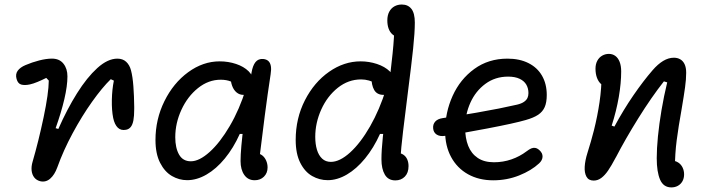

<svg xmlns="http://www.w3.org/2000/svg" viewBox="-20 -785 3140 849"><path d="M124 -69.5Q150.3 -159.8 172.8 -266.2Q195.2 -372.7 195.7 -428.7L184.5 -440.5Q164.7 -430.5 146 -422.8Q127.3 -415 112.2 -411.7Q89.2 -406.8 74.1 -411Q59 -415.2 53.3 -435.8Q47.3 -456.8 58.2 -472.1Q69.2 -487.3 92.8 -497.2Q121.5 -509.5 153.2 -517.7Q185 -525.8 209.7 -525.8Q242.7 -525.8 260.4 -503.7Q278.2 -481.5 278.2 -447.3Q278.2 -405.2 264.5 -346.4Q250.8 -287.7 226 -218.2L238 -214.8Q276.5 -302.3 320.4 -372.3Q364.3 -442.3 410.2 -484Q456.2 -525.7 499 -525.7Q522.8 -525.7 537.9 -511.8Q553 -497.8 559.3 -474Q566.7 -445.8 569.8 -403.5Q573 -361.2 573.5 -312.7Q573.5 -308.5 573.5 -303.8Q573.5 -271.3 569.8 -252.3Q566 -233.3 558.1 -223.5Q550.2 -213.7 537.7 -211.3Q515.2 -206.7 500.9 -220.4Q486.7 -234.2 480.5 -263.3Q473.7 -297 474.6 -343.2Q475.5 -389.3 483.5 -428.5L469.8 -434.8Q431.8 -397.8 387 -334.8Q342.2 -271.8 301.1 -195.6Q260 -119.3 233.3 -44.7Q221.3 -11.7 201.7 5.2Q182 22.2 157.3 16.2Q140.8 11.8 131.2 -0.6Q121.7 -13 119.8 -31Q118 -49 124 -69.5Z M667.5 -166Q667.5 -257.7 707.1 -337.8Q746.7 -418 812.2 -465.8Q877.8 -513.7 951.3 -513.7Q989.5 -513.7 1023.9 -502.2Q1058.3 -490.7 1079.4 -469.8Q1100.5 -449 1100.5 -422.5Q1100.5 -399.8 1089.8 -382.7Q1079 -365.5 1056.2 -365.5Q1039.2 -365.5 1026.2 -376.2Q1013.3 -387 1006.6 -405.2Q999.8 -423.5 999.8 -445.3H1047.8V-398Q1044 -400.8 1040 -403.2Q1019.2 -417.2 1000.2 -424.8Q981.3 -432.5 955.7 -432.5Q901.7 -432.5 855.4 -395.4Q809.2 -358.3 782.1 -299.3Q755 -240.3 755 -178.2Q755 -130.8 771.9 -101.3Q788.8 -71.8 823.8 -71.8Q861.3 -71.8 907.2 -113.2Q953 -154.5 996 -227.8Q1039 -301.2 1067.3 -392.3H1103.7L1071.2 -192.8H1040.3Q1012.3 -130.5 974.2 -84.2Q936.2 -38 893.2 -13.2Q850.3 11.7 807.5 11.7Q772 11.7 740.2 -6.7Q708.3 -25.2 687.9 -65.2Q667.5 -105.2 667.5 -166ZM1043.7 -73Q1043.7 -126.2 1058.3 -238.1Q1073 -350 1090.5 -453.8Q1091.5 -458 1092.2 -463.7Q1097.5 -495.2 1109.8 -510.5Q1122.2 -525.8 1143.7 -524.2Q1158.2 -523 1166.7 -515.1Q1175.2 -507.2 1177.7 -492.6Q1180.2 -478 1176.7 -456.8Q1163.2 -368.7 1150.8 -273.4Q1138.3 -178.2 1126 -75.5L1112.5 -107Q1127.7 -107 1139.2 -98.2Q1150.7 -89.3 1156.9 -75Q1163.2 -60.7 1163.2 -44.7Q1163.2 -19.7 1147.1 -3.8Q1131 12 1106.3 12Q1076.5 12 1060.1 -11.6Q1043.7 -35.2 1043.7 -73Z M1287.5 -166.3Q1287.5 -261.7 1328.2 -341.5Q1369 -421.3 1435.1 -467.5Q1501.2 -513.7 1574.7 -513.7Q1611.8 -513.7 1646.7 -502.2Q1681.5 -490.7 1703.4 -469.6Q1725.3 -448.5 1725.3 -421.5Q1725.3 -395.5 1712.2 -380.5Q1699 -365.5 1675.7 -365.5Q1647.5 -365.5 1634.8 -386.8Q1622.2 -408.2 1622.2 -446.7H1667.8V-398Q1656.8 -408 1642.5 -416.1Q1628.2 -424.2 1611.3 -429Q1594.5 -433.8 1576.7 -433.8Q1520.2 -433.8 1473.7 -396.8Q1427.2 -359.7 1400.6 -300.8Q1374 -241.8 1374 -180Q1374 -147.8 1381.5 -122.9Q1389 -98 1404.4 -83.6Q1419.8 -69.2 1443 -69.2Q1482.3 -69.2 1528.3 -110.9Q1574.3 -152.7 1616.6 -226.5Q1658.8 -300.3 1687.3 -392.3H1717.7L1700.7 -192.8H1660.3Q1632.3 -130.7 1594.3 -84.3Q1556.3 -38 1513.8 -13.2Q1471.2 11.7 1429.2 11.7Q1392.3 11.7 1360.2 -6.7Q1328 -25 1307.8 -65Q1287.5 -105 1287.5 -166.3ZM1666.7 -80.7Q1666.7 -119.8 1672.9 -179.5Q1679.2 -239.2 1693 -349.8Q1708.7 -478 1716.2 -550.4Q1723.7 -622.8 1723.7 -676.2L1743 -620.5Q1725.7 -623.5 1714.8 -633.4Q1703.8 -643.3 1698.2 -659Q1692.7 -674.7 1692.7 -694.7Q1692.7 -717.3 1701.2 -733.2Q1709.7 -749 1724.2 -757Q1738.7 -765 1756.8 -765Q1784 -765 1799.2 -745.8Q1814.3 -726.5 1814.3 -685.2Q1814.3 -641.2 1806.8 -570.1Q1799.3 -499 1784.5 -383.8Q1771.5 -281.2 1762.4 -205.1Q1753.3 -129 1750 -75.5L1733 -109.2Q1751.3 -109.2 1763.2 -101.2Q1775.2 -93.2 1780.8 -80Q1786.5 -66.8 1786.5 -50.5Q1786.5 -20.8 1770.2 -4.1Q1753.8 12.7 1728.3 12.7Q1696.7 12.7 1681.7 -12.8Q1666.7 -38.3 1666.7 -80.7Z M1948.2 -204.8Q1948.2 -287.5 1981.5 -361.2Q2014.8 -434.8 2077.4 -480.2Q2140 -525.7 2224 -525.7Q2277.7 -525.7 2316.9 -505.9Q2356.2 -486.2 2376.9 -449.9Q2397.7 -413.7 2397.7 -365Q2397.7 -332.3 2388.7 -311.7Q2379.7 -291 2359.8 -277.6Q2339.8 -264.2 2304.8 -254.3Q2255.3 -239.8 2133.3 -216.6Q2011.3 -193.3 1948.2 -184.3Q1924.7 -180.8 1910.7 -190.1Q1896.7 -199.3 1895.3 -217.7Q1893.8 -235.3 1904.4 -247.3Q1915 -259.3 1937.3 -262.7Q1974.3 -268.2 2009.8 -273.9Q2045.2 -279.7 2087.2 -286.8Q2144.2 -296.7 2186.1 -305.1Q2228 -313.5 2266.5 -322.3Q2286.2 -327 2297.2 -334.8Q2308.3 -342.7 2312.5 -352.1Q2316.7 -361.5 2316.7 -373.3Q2316.7 -394.5 2307.2 -410.8Q2297.8 -427 2277.7 -436.6Q2257.5 -446.2 2226.7 -446.2Q2169.7 -446.2 2126.4 -414.3Q2083.2 -382.5 2059.9 -330.8Q2036.7 -279 2036.7 -221.5Q2036.7 -174.7 2050.3 -140.2Q2064 -105.8 2092.4 -86.7Q2120.8 -67.5 2164.3 -67.5Q2204.7 -67.5 2241.3 -80.2Q2278 -92.8 2308.3 -115.8Q2320.2 -124.8 2328.8 -128.6Q2337.5 -132.3 2346.6 -131Q2355.7 -129.7 2365.5 -120.7Q2379.8 -107.7 2379.1 -91.8Q2378.3 -75.8 2363.5 -62.3Q2329.5 -30.8 2275.6 -9.2Q2221.7 12.3 2160.7 12.3Q2097.7 12.3 2049.6 -14.5Q2001.5 -41.3 1974.8 -90.6Q1948.2 -139.8 1948.2 -204.8Z M2884 -85.7Q2884 -127.2 2889.3 -181.8Q2894.7 -236.3 2905.1 -298.1Q2915.5 -359.8 2930.3 -420.8L2915.7 -425.2Q2860.2 -354.7 2802.5 -262Q2744.8 -169.3 2704.2 -90.8L2702.5 -88Q2683.2 -51.5 2668.9 -30.8Q2654.7 -10 2639 1.8Q2623.3 13.5 2605.2 13.5Q2582.7 13.5 2573.2 -3.8Q2563.8 -21.2 2565.5 -48.3Q2567.2 -75.5 2577.2 -107.5Q2593.7 -159.5 2606.2 -208.5Q2622 -271.5 2631.1 -333.6Q2640.2 -395.7 2640.2 -459.2L2666.3 -402.5Q2650.7 -402.5 2638.7 -412.6Q2626.7 -422.7 2619.9 -440.5Q2613.2 -458.3 2613.2 -481.2Q2613.2 -501.5 2621.2 -516.4Q2629.3 -531.3 2642.9 -539Q2656.5 -546.7 2672.3 -546.7Q2688.5 -546.7 2700.8 -537.8Q2713 -529 2719.9 -511.6Q2726.8 -494.2 2726.8 -469Q2726.8 -417.7 2716.2 -355.9Q2705.5 -294.2 2684.8 -229.5L2696.8 -225.3Q2737.3 -300.2 2780.9 -363.6Q2824.5 -427 2865.7 -474.5Q2888.8 -501.3 2912.4 -515.6Q2936 -529.8 2959.7 -529.8Q2975.7 -529.8 2987.9 -522.8Q3000.2 -515.8 3007.2 -501.1Q3014.2 -486.3 3014.2 -463.3Q3014.2 -434.3 3009.3 -399.2Q3004.5 -364 2994.2 -303.2Q2980 -224.3 2972.2 -164.2Q2964.5 -104.2 2964.5 -44.5L2948.2 -74.8Q2966.3 -74.8 2979.2 -66.2Q2992 -57.7 2998.5 -43.8Q3005 -30 3005 -14Q3005 3.3 2997.7 16.4Q2990.3 29.5 2977.5 36.6Q2964.7 43.7 2948.8 43.7Q2913.8 43.7 2898.9 9.6Q2884 -24.5 2884 -85.7Z"/></svg>

Font: Monaspace Radon Var
Style: Regular
Weight: 400
Designer: Riley Cran and the Lettermatic Team
Version: Version 1.000 (Monaspace Radon Var)